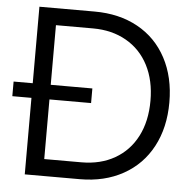

<svg xmlns="http://www.w3.org/2000/svg" viewBox="-53 -798 847 850"><g transform="rotate(5 371.0 -372.5)"><path d="M88 -340H3V-405H88V-745H333Q443 -745 525.5 -699.5Q608 -654 653 -569.5Q698 -485 698 -373Q698 -261 653 -176.5Q608 -92 525 -46Q442 0 333 0H88ZM333 -75Q418 -75 481.5 -111.5Q545 -148 579.5 -215Q614 -282 614 -373Q614 -463 579.5 -530Q545 -597 481 -633.5Q417 -670 333 -670H168V-405H353V-340H168V-75Z"/></g></svg>

Font: Eudoxus Sans
Style: Regular
Weight: 400
Designer: Stijn de Vries
Foundry: tokotype
Version: Version 2.005